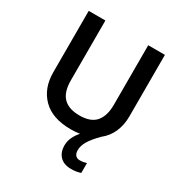

<svg xmlns="http://www.w3.org/2000/svg" viewBox="-214 -864 1173 1246"><g transform="rotate(30 372.5 -241.0)"><path d="M477 103Q477 130 489 142.5Q501 155 520 155Q536 155 549 152.5Q562 150 571 147V221Q556 226 539.5 229Q523 232 501 232Q446 232 416.5 202Q387 172 387 119Q387 88 401 58.5Q415 29 437 5Q405 10 370 10Q231 10 159 -62.5Q87 -135 87 -254V-714H212V-266Q212 -178 252.5 -137Q293 -96 374 -96Q458 -96 495.5 -140.5Q533 -185 533 -267V-714H658V-252Q658 -189 635 -136Q612 -83 566 -47Q519 0 498 35.5Q477 71 477 103Z"/></g></svg>

Font: Noto Sans New Tai Lue Semibold
Style: Regular
Weight: 400
Designer: Monotype Design Team
Foundry: Monotype Imaging Inc.
Version: Version 2.004; ttfautohint (v1.8.4.7-5d5b)